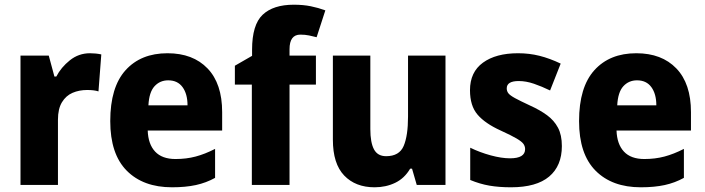

<svg xmlns="http://www.w3.org/2000/svg" viewBox="-20 -785 2991 815"><path d="M362 -559Q387 -559 410 -554L398 -397Q380 -403 350 -403Q316 -403 288 -391Q260 -379 243 -351Q226 -323 226 -277V0H67V-549H187L211 -460H219Q239 -499 276.5 -529Q314 -559 362 -559Z M691 -559Q799 -559 861 -494.5Q923 -430 923 -309V-231H607Q609 -173 638.5 -141.5Q668 -110 725 -110Q771 -110 810.5 -120.5Q850 -131 893 -153V-30Q855 -9 811.5 0.5Q768 10 710 10Q588 10 518 -60.5Q448 -131 448 -271Q448 -415 513 -487Q578 -559 691 -559ZM694 -444Q659 -444 636 -419Q613 -394 610 -338H776Q776 -386 755 -415Q734 -444 694 -444Z M1321 -426H1209V0H1049V-426H977V-506L1050 -548V-574Q1050 -680 1095 -722.5Q1140 -765 1227 -765Q1267 -765 1299 -758.5Q1331 -752 1361 -741L1324 -627Q1309 -631 1292 -634.5Q1275 -638 1255 -638Q1209 -638 1209 -576V-549H1321Z M1871 -549V0H1749L1729 -69H1721Q1697 -28 1657.5 -9Q1618 10 1570 10Q1489 10 1441 -40Q1393 -90 1393 -192V-549H1552V-237Q1552 -180 1567.5 -151Q1583 -122 1619 -122Q1675 -122 1693.5 -165.5Q1712 -209 1712 -290V-549Z M2365 -165Q2365 -81 2311 -35.5Q2257 10 2149 10Q2098 10 2057.5 3Q2017 -4 1976 -21V-158Q2017 -138 2063 -125.5Q2109 -113 2145 -113Q2209 -113 2209 -152Q2209 -164 2202 -174Q2195 -184 2173 -197Q2151 -210 2105 -231Q2039 -261 2007 -298.5Q1975 -336 1975 -402Q1975 -479 2030 -519Q2085 -559 2179 -559Q2227 -559 2270.5 -548Q2314 -537 2360 -515L2315 -401Q2280 -418 2246.5 -429.5Q2213 -441 2182 -441Q2131 -441 2131 -410Q2131 -398 2138 -389Q2145 -380 2166 -368.5Q2187 -357 2230 -337Q2272 -318 2302 -296Q2332 -274 2348.5 -243Q2365 -212 2365 -165Z M2681 -559Q2789 -559 2851 -494.5Q2913 -430 2913 -309V-231H2597Q2599 -173 2628.5 -141.5Q2658 -110 2715 -110Q2761 -110 2800.5 -120.5Q2840 -131 2883 -153V-30Q2845 -9 2801.5 0.5Q2758 10 2700 10Q2578 10 2508 -60.5Q2438 -131 2438 -271Q2438 -415 2503 -487Q2568 -559 2681 -559ZM2684 -444Q2649 -444 2626 -419Q2603 -394 2600 -338H2766Q2766 -386 2745 -415Q2724 -444 2684 -444Z"/></svg>

Font: Noto Sans Malayalam SemiCondensed ExtraBold
Style: Regular
Weight: 800
Width: 4
Designer: Jelle Bosma - Monotype Design Team
Foundry: Monotype Imaging Inc.
Version: Version 2.104; ttfautohint (v1.8.4.7-5d5b)